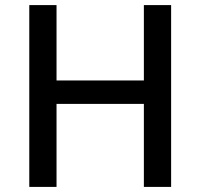

<svg xmlns="http://www.w3.org/2000/svg" viewBox="-20 -734 788 754"><path d="M652 0V-714H545V-418H202V-714H95V0H202V-326H545V0Z"/></svg>

Font: Noto Sans Medefaidrin Medium
Style: Regular
Weight: 500
Designer: Dalton Maag Ltd
Foundry: Dalton Maag Ltd
Version: Version 1.002